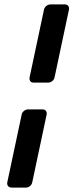

<svg xmlns="http://www.w3.org/2000/svg" viewBox="-20 -849 333 869"><path d="M133 -475Q122 -475 117 -482Q112 -489 114 -499L179 -805Q181 -815 189.5 -822Q198 -829 209 -829H273Q284 -829 289 -822Q294 -815 292 -805L227 -499Q225 -489 216.5 -482Q208 -475 197 -475ZM33 0Q22 0 16.5 -7Q11 -14 13 -24L78 -330Q80 -340 88.5 -347Q97 -354 108 -354H172Q183 -354 188 -347Q193 -340 191 -330L126 -24Q124 -14 116 -7Q108 0 97 0Z"/></svg>

Font: Rubik Light Medium
Style: Italic
Weight: 500
Italic angle: -12°
Version: Version 2.104